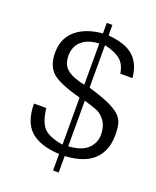

<svg xmlns="http://www.w3.org/2000/svg" viewBox="-135 -708 712 876"><g transform="rotate(20 221.0 -269.5)"><path d="M309.6 -243.7C330.6 -237.3 347.7 -224.6 360.8 -206.5C373.5 -188.5 379.9 -166 379.9 -139.6C379.9 -113.3 370.1 -90.3 350.6 -71.3C330.6 -52.2 299.3 -41.5 257.3 -39.1V-260.7ZM230 -528.3V-328.1C190.9 -335.9 162.1 -347.2 144 -362.3C125.5 -377.4 116.7 -399.4 116.7 -428.2C116.7 -457 126 -480.5 145 -498C163.6 -516.1 191.9 -525.9 230 -528.3ZM257.3 8.3C320.3 4.9 367.2 -11.7 397 -41C427.2 -70.3 441.9 -110.4 441.9 -161.1C441.9 -183.1 439.9 -202.1 435.5 -217.3C431.2 -232.4 422.4 -246.1 408.7 -257.8C383.8 -279.8 333 -301.8 257.3 -323.7V-529.8C293 -522 318.8 -510.7 335.4 -496.1C352.5 -481.9 362.8 -460 367.2 -431.6H426.3C422.4 -476.6 407.2 -510.7 380.9 -534.7C354.5 -558.6 313 -572.8 257.3 -577.1V-628.4H230V-577.1C201.7 -574.7 176.8 -569.3 154.8 -561C87.9 -534.7 54.7 -487.8 54.7 -419.9C54.7 -377.9 66.4 -346.2 89.8 -325.2C113.3 -304.2 160.2 -284.2 230 -265.6V-37.1C183.6 -44.9 152.3 -58.1 135.7 -76.7C119.1 -95.2 108.4 -126 103.5 -168.9H43.9C43.9 -110.4 59.1 -66.9 88.9 -39.1C118.7 -11.2 165.5 4.9 230 8.3V88.4H257.3Z"/></g></svg>

Font: Meera New
Style: Regular
Weight: 400
Designer: Hussain K H
Foundry: RIT
Version: 1.4.1